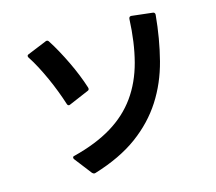

<svg xmlns="http://www.w3.org/2000/svg" viewBox="-112 -901 1224 1089"><g transform="rotate(-15 500.0 -356.5)"><path d="M313 48Q307 48 300 41L222 -60Q219 -65 219 -68Q219 -77 229 -78Q363 -112 456 -168.5Q549 -225 608 -307.5Q667 -390 696 -499.5Q725 -609 731 -748Q733 -762 746 -761L868 -747Q881 -746 881 -732Q868 -593 836.5 -471Q805 -349 741 -249.5Q677 -150 575 -75Q473 0 319 47ZM275 -363Q266 -363 263 -373Q251 -411 235 -453Q219 -495 200.5 -536Q182 -577 162 -615Q142 -653 122 -683Q119 -688 119 -692Q119 -699 128 -702L238 -747Q241 -749 245 -749Q253 -749 257 -742Q278 -710 299 -671.5Q320 -633 339.5 -592.5Q359 -552 375.5 -511Q392 -470 404 -432Q405 -430 405 -426Q405 -417 396 -414L281 -365Q277 -363 275 -363Z"/></g></svg>

Font: LINE Seed JP_TTF Bold
Style: Regular
Weight: 700
Designer: LINE & Fontrix & Fontworks
Version: Version 1.009